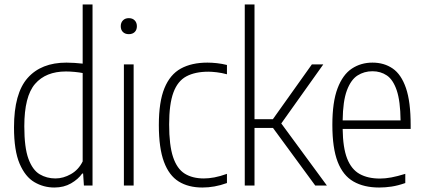

<svg xmlns="http://www.w3.org/2000/svg" viewBox="-20 -828 1890 857"><path d="M222.5 9Q174.5 9 133.5 -15Q92.5 -39 67.5 -97.5Q42.5 -156 42.5 -259.5Q42.5 -411 103.2 -479.8Q164 -548.5 276.5 -548.5Q293.5 -548.5 312.8 -547.2Q332 -546 349 -544V-808H393V0H354.5L351 -53.5H347Q329 -28 297 -9.5Q265 9 222.5 9ZM227.5 -31.5Q262.5 -31.5 296.5 -50.8Q330.5 -70 349 -107.5V-502Q334.5 -505 313.2 -507Q292 -509 274.5 -509Q184.5 -509 136.5 -453.5Q88.5 -398 88.5 -264Q88.5 -169 107 -119Q125.5 -69 157 -50.2Q188.5 -31.5 227.5 -31.5Z M533 0V-540.5H576.5V0ZM555 -675.5Q538.5 -675.5 528.8 -685Q519 -694.5 519 -711Q519 -727 528.8 -737Q538.5 -747 555 -747Q571.5 -747 581.2 -737Q591 -727 591 -711Q591 -694.5 581.2 -685Q571.5 -675.5 555 -675.5Z M883.5 9Q821 9 777.8 -17.8Q734.5 -44.5 711.8 -105.8Q689 -167 689 -270Q689 -373.5 714 -434.5Q739 -495.5 787.2 -522Q835.5 -548.5 906 -548.5Q926 -548.5 948.5 -546Q971 -543.5 993 -538V-496.5Q969 -503 946.8 -505.5Q924.5 -508 910.5 -508Q851 -508 812 -487.2Q773 -466.5 754 -415Q735 -363.5 735 -272.5Q735 -179.5 752.5 -127Q770 -74.5 804.5 -53Q839 -31.5 890 -31.5Q911.5 -31.5 937 -36.2Q962.5 -41 993 -52V-11Q964 -0.5 937 4.2Q910 9 883.5 9Z M1072.5 0V-808H1116V-296H1198L1372 -540.5H1423L1235.5 -277L1439 0H1387L1198.5 -257H1116V0Z M1672.5 9Q1604.5 9 1557.8 -17.8Q1511 -44.5 1487.2 -105.8Q1463.5 -167 1463.5 -270.5Q1463.5 -373 1486.8 -434Q1510 -495 1550.5 -521.8Q1591 -548.5 1642.5 -548.5Q1694.5 -548.5 1732.8 -522.2Q1771 -496 1792 -435Q1813 -374 1813 -270V-252.5H1509.5Q1510.5 -168.5 1529.5 -120.2Q1548.5 -72 1585.2 -51.5Q1622 -31 1676 -31Q1699.5 -31 1726.5 -36Q1753.5 -41 1789 -52V-11Q1756 0.5 1727.8 4.8Q1699.5 9 1672.5 9ZM1642.5 -510Q1605.5 -510 1576 -491.2Q1546.5 -472.5 1528.5 -424.8Q1510.5 -377 1509.5 -290.5H1768Q1767 -377 1750.8 -424.8Q1734.5 -472.5 1706.8 -491.2Q1679 -510 1642.5 -510Z"/></svg>

Font: Encode Sans Cnd XLt
Style: Regular
Weight: 200
Width: 3
Designer: Multiple Designers
Foundry: Impallari Type
Version: Version 3.002; ttfautohint (v1.8.3) -l 8 -r 50 -G 200 -x 14 